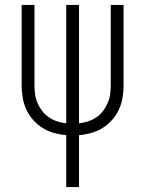

<svg xmlns="http://www.w3.org/2000/svg" viewBox="-20 -550 590 780"><path d="M249 210V-1Q224 -3 199 -10Q174 -17 152.5 -30.5Q131 -44 114 -63.5Q97 -83 86.5 -106Q76 -129 72 -154.5Q68 -180 68 -205V-530H120V-205Q120 -186 122.5 -167.5Q125 -149 132.5 -131.5Q140 -114 151.5 -99Q163 -84 178.5 -73.5Q194 -63 212 -57Q230 -51 249 -49V-530H301V-49Q320 -51 338 -57Q356 -63 371.5 -73.5Q387 -84 398.5 -99Q410 -114 417.5 -131.5Q425 -149 427.5 -167.5Q430 -186 430 -205V-530H482V-205Q482 -180 478 -154.5Q474 -129 463.5 -106Q453 -83 436 -63.5Q419 -44 397.5 -30.5Q376 -17 351 -10Q326 -3 301 -1V210Z"/></svg>

Font: Lode Dark
Style: Regular
Weight: 400
Monospace: yes
Designer: Belleve Invis
Foundry: Belleve Invis
Version: Version 29.2.0; ttfautohint (v1.8.3)